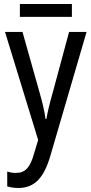

<svg xmlns="http://www.w3.org/2000/svg" viewBox="-20 -696 454 956"><path d="M338 -676H79V-612H338ZM72 240C154 240 200 186 231 79L411 -537H324L242 -233C228 -185 217 -139 211 -103H207C201 -146 190 -190 178 -232L92 -537H5L170 1L150 67C131 137 107 165 59 165C44 165 31 163 16 158V232C32 237 51 240 72 240Z"/></svg>

Font: Noto Sans Condensed
Style: Regular
Weight: 400
Width: 3
Designer: Monotype Design Team
Foundry: Monotype Imaging Inc.
Version: Version 2.013